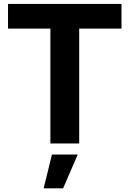

<svg xmlns="http://www.w3.org/2000/svg" viewBox="-20 -748 675 1001"><path d="M21.8 -598.8V-727.5H613.4V-598.8H392.9V0H242.7V-598.8ZM207.6 233.8 250.9 57.6H385.4L309 233.8Z"/></svg>

Font: Inter Khmer Looped
Style: Regular
Weight: 400
Designer: Rasmus Andersson, Sovichet Tep
Foundry: Anagata Design
Version: Version 1.000